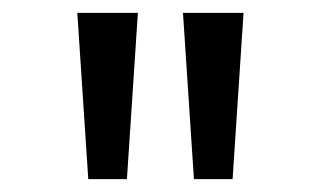

<svg xmlns="http://www.w3.org/2000/svg" viewBox="-20 -749 484 298"><path d="M117 -471 100 -729H194L177 -471ZM281 -471 264 -729H358L341 -471Z"/></svg>

Font: Noto Sans Bengali UI ExtraCondensed
Style: Regular
Weight: 400
Width: 2
Designer: Jelle Bosma - Monotype Design Team
Foundry: Monotype Imaging Inc.
Version: Version 2.003; ttfautohint (v1.8.4.7-5d5b)